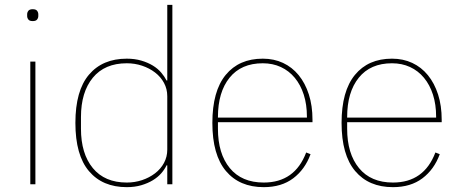

<svg xmlns="http://www.w3.org/2000/svg" viewBox="-20 -760 1902 792"><path d="M115 -673Q102 -673 97 -679.5Q92 -686 92 -694V-701Q92 -709 97 -715.5Q102 -722 115 -722Q128 -722 133 -715.5Q138 -709 138 -701V-694Q138 -686 133 -679.5Q128 -673 115 -673ZM105 -506H126V0H105Z M670 -78H667Q659 -61 645 -45Q631 -29 610.5 -16.5Q590 -4 563 4Q536 12 503 12Q403 12 347 -54Q291 -120 291 -253Q291 -386 347 -452Q403 -518 503 -518Q536 -518 563 -510Q590 -502 610.5 -489.5Q631 -477 645 -460.5Q659 -444 667 -428H670V-740H691V0H670ZM503 -7Q536 -7 566 -17Q596 -27 619.5 -45Q643 -63 656.5 -88Q670 -113 670 -143V-363Q670 -393 656.5 -418Q643 -443 619.5 -461Q596 -479 566 -489Q536 -499 503 -499Q412 -499 363 -439.5Q314 -380 314 -277V-229Q314 -126 363 -66.5Q412 -7 503 -7Z M1068 12Q968 12 912 -54.5Q856 -121 856 -253Q856 -384 911 -451Q966 -518 1064 -518Q1110 -518 1147.5 -500.5Q1185 -483 1212 -450Q1239 -417 1254 -370.5Q1269 -324 1269 -266V-256H879V-229Q879 -126 928 -66.5Q977 -7 1068 -7Q1196 -7 1243 -131L1261 -124Q1238 -61 1189.5 -24.5Q1141 12 1068 12ZM1064 -499Q975 -499 927 -439.5Q879 -380 879 -277V-275H1246V-279Q1246 -329 1233 -369.5Q1220 -410 1196 -439Q1172 -468 1138.5 -483.5Q1105 -499 1064 -499Z M1601 12Q1501 12 1445 -54.5Q1389 -121 1389 -253Q1389 -384 1444 -451Q1499 -518 1597 -518Q1643 -518 1680.5 -500.5Q1718 -483 1745 -450Q1772 -417 1787 -370.5Q1802 -324 1802 -266V-256H1412V-229Q1412 -126 1461 -66.5Q1510 -7 1601 -7Q1729 -7 1776 -131L1794 -124Q1771 -61 1722.5 -24.5Q1674 12 1601 12ZM1597 -499Q1508 -499 1460 -439.5Q1412 -380 1412 -277V-275H1779V-279Q1779 -329 1766 -369.5Q1753 -410 1729 -439Q1705 -468 1671.5 -483.5Q1638 -499 1597 -499Z"/></svg>

Font: IBM Plex Sans Arabic Thin
Style: Regular
Weight: 100
Designer: Mike Abbink, Paul van der Laan, Pieter van Rosmalen, Wael Morcos, Khajak Apelian
Foundry: Bold Monday
Version: Version 1.101